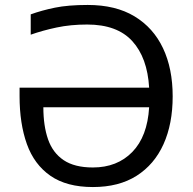

<svg xmlns="http://www.w3.org/2000/svg" viewBox="-20 -745 779 775"><path d="M332 -646Q265 -646 208.5 -634Q152 -622 104 -605V-687Q148 -703 201.5 -714Q255 -725 334 -725Q447 -725 523 -679Q599 -633 638 -550.5Q677 -468 677 -356Q677 -245 640 -163Q603 -81 531.5 -35.5Q460 10 355 10Q249 10 183.5 -35.5Q118 -81 88.5 -163.5Q59 -246 59 -357V-391H582Q575 -512 514 -579Q453 -646 332 -646ZM355 -69Q453 -69 514 -131.5Q575 -194 582 -312H155Q155 -237 174 -182.5Q193 -128 237 -98.5Q281 -69 355 -69Z"/></svg>

Font: Noto IKEA Simplified Chinese
Style: Regular
Weight: 400
Designer: Monotype Design Team
Foundry: Monotype Imaging Inc.
Version: Version 1.100